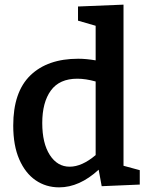

<svg xmlns="http://www.w3.org/2000/svg" viewBox="-20 -796 640 827"><path d="M235 11Q178 11 133.5 -19.5Q89 -50 63 -109.5Q37 -169 37 -255Q37 -400 111 -471.5Q185 -543 317 -543Q351 -543 392 -536V-685L316 -707V-768L512 -776V-82L582 -63V-1L418 6L405 -65Q322 11 235 11ZM280 -78Q333 -78 392 -128V-445Q349 -457 313 -457Q236 -457 199 -406Q162 -355 162 -266Q162 -179 194.5 -128.5Q227 -78 280 -78Z"/></svg>

Font: Bitter SemiBold
Style: Regular
Weight: 600
Designer: Sol Matas, and Bitter project Authors
Foundry: Sol Matas
Version: Version 2.001